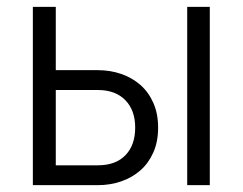

<svg xmlns="http://www.w3.org/2000/svg" viewBox="-20 -541 709 561"><path d="M76 -521H143V-336H266Q302 -336 334 -325Q366 -314 390 -293Q414 -272 428 -240.5Q442 -209 442 -168Q442 -127 428 -95.5Q414 -64 390 -43Q366 -22 334 -11Q302 0 266 0H76ZM527 -521H593V0H527ZM266 -58Q318 -58 346.5 -87.5Q375 -117 375 -168Q375 -219 346 -248.5Q317 -278 266 -278H143V-58Z"/></svg>

Font: IngvarSans
Style: Regular
Weight: 400
Version: Version 1.000